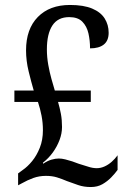

<svg xmlns="http://www.w3.org/2000/svg" viewBox="-20 -744 517 774"><path d="M346 10Q318 10 295 2Q272 -6 250 -14Q229 -23 209.5 -29Q190 -35 165 -35Q138 -35 114.5 -26.5Q91 -18 68 -5L53 3V-45L72 -59Q91 -72 109.5 -94.5Q128 -117 140.5 -148.5Q153 -180 153 -219Q153 -249 147.5 -277.5Q142 -306 133 -333H38V-379H116Q106 -413 95.5 -456Q85 -499 85 -541Q85 -627 132.5 -675.5Q180 -724 262 -724Q317 -724 351.5 -709.5Q386 -695 402 -669.5Q418 -644 418 -612Q418 -580 398.5 -564.5Q379 -549 343 -549Q343 -581 336.5 -609.5Q330 -638 312 -656.5Q294 -675 259 -675Q213 -675 191 -641Q169 -607 169 -545Q169 -514 174.5 -483Q180 -452 187.5 -425.5Q195 -399 201 -379H346V-333H214Q221 -309 225.5 -285Q230 -261 230 -232Q230 -206 220 -179.5Q210 -153 193 -129.5Q176 -106 153 -88L154 -84Q172 -96 188 -100.5Q204 -105 217 -105Q229 -105 243 -101.5Q257 -98 271 -93.5Q285 -89 297 -84Q315 -79 334 -72.5Q353 -66 370 -66Q386 -66 401.5 -73Q417 -80 430.5 -92Q444 -104 454 -118V-59Q444 -45 428.5 -29Q413 -13 393 -1.5Q373 10 346 10Z"/></svg>

Font: Noto Serif Condensed
Style: Regular
Weight: 400
Width: 3
Designer: Monotype Design Team
Foundry: Monotype Imaging Inc.
Version: Version 2.015